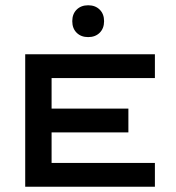

<svg xmlns="http://www.w3.org/2000/svg" viewBox="-20 -705 665 725"><path d="M75.2 -500H564.9V-410.2H174.8V-294.9H464.8V-205.1H174.8V-89.8H564.9V0H75.2ZM269.5 -581.3Q252.9 -597.7 252.9 -625Q252.9 -652.3 269.5 -668.7Q286.1 -685.1 313 -685.1Q339.8 -685.1 356.4 -668.7Q373 -652.3 373 -625Q373 -597.7 356.4 -581.3Q339.8 -564.9 313 -564.9Q286.1 -564.9 269.5 -581.3Z"/></svg>

Font: Optician Sans
Style: Regular
Weight: 400
Designer: Fábio Duarte Martins, Simen Schikulski
Version: Version 1.002